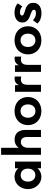

<svg xmlns="http://www.w3.org/2000/svg" viewBox="1292 -2032 748 3371"><g transform="rotate(-90 1665.5 -346.0)"><path d="M397.7 0H514.5V-325.5V-332.5V-456.5H397.7V-332.5L390.7 -325.5V-126L397.7 -111ZM245.2 7.2Q279.7 7.2 309.9 -3Q340 -13.3 363.9 -30.4Q387.7 -47.5 403.9 -70.9Q420 -94.3 425.8 -120.8V-226.8H390.7Q390.7 -198.5 382.2 -174.9Q373.7 -151.3 359 -134.4Q344.2 -117.5 323.4 -108.1Q302.5 -98.8 277.8 -98.8Q253.3 -98.8 232.3 -107.6Q211.3 -116.5 195.6 -133.5Q180 -150.5 171.4 -174.5Q162.8 -198.5 162.8 -228.5Q162.8 -260.5 171.9 -284.5Q181 -308.5 196.9 -324.5Q212.8 -340.5 233.8 -348.4Q254.8 -356.2 277.5 -356.2Q303 -356.2 324.1 -347Q345.2 -337.7 360 -321.6Q374.7 -305.5 382.7 -283.1Q390.7 -260.8 390.7 -234.5H420.8V-342Q418.5 -366 404 -387.9Q389.5 -409.8 366.2 -427Q343 -444.3 312.1 -454.4Q281.2 -464.5 245.2 -464.5Q202.7 -464.5 164.1 -447.4Q125.5 -430.3 96.1 -399.3Q66.7 -368.3 49.1 -325.1Q31.5 -282 31.5 -229Q31.5 -176 49.4 -132.4Q67.2 -88.8 97 -57.8Q126.7 -26.8 165.4 -9.8Q204 7.2 245.2 7.2Z M633.2 0H757V-325.5V-332.2V-700H633.2V-332.2V-325.5V-126V-111ZM946.2 -244.7V0H1070V-266.8V-277.3Q1070 -322.8 1057.9 -357.4Q1045.8 -392 1023.8 -415.6Q1001.8 -439.3 970.6 -451.3Q939.5 -463.3 901.4 -463.3Q865.5 -463.3 836.6 -452.8Q807.8 -442.3 786.6 -424.5Q765.5 -406.8 752 -383.4Q738.5 -360 733.3 -334V-229H757Q757 -255.2 763.6 -277.7Q770.3 -300.2 783.4 -316.9Q796.5 -333.5 815.1 -343.5Q833.8 -353.5 857.5 -353.5Q875.5 -353.5 891.9 -347.2Q908.2 -341 920.2 -328Q932.2 -315 939.2 -294.5Q946.2 -273.9 946.2 -244.7Z M1402 7.2Q1454.5 7.2 1499.6 -9.5Q1544.8 -26.2 1577.8 -57.2Q1610.8 -88.2 1629.6 -131.8Q1648.5 -175.3 1648.5 -228.8Q1648.5 -281.5 1630.4 -324.9Q1612.3 -368.3 1579.6 -399.4Q1547 -430.5 1501.5 -447.5Q1456 -464.5 1402 -464.5Q1348.8 -464.5 1303.5 -447.9Q1258.2 -431.3 1225.2 -400.4Q1192.2 -369.5 1173.4 -325.8Q1154.5 -282 1154.5 -228.8Q1154.5 -176 1173 -132.9Q1191.5 -89.8 1224.2 -58.4Q1257 -27 1302.5 -9.9Q1348 7.2 1402 7.2ZM1402 -97.5Q1374 -97.5 1352 -107.6Q1330 -117.8 1314.9 -135.6Q1299.8 -153.5 1292 -177.6Q1284.3 -201.8 1284.3 -228.8Q1284.3 -256.5 1292.3 -280.4Q1300.3 -304.2 1315.5 -321.6Q1330.8 -339 1352.4 -349Q1374 -359 1402 -359Q1430 -359 1451.6 -349.4Q1473.2 -339.7 1488.4 -322Q1503.5 -304.2 1511.1 -280.7Q1518.7 -257.2 1518.7 -228.8Q1518.7 -200.3 1510.7 -176.1Q1502.7 -152 1487.6 -134.5Q1472.5 -117 1450.9 -107.3Q1429.3 -97.5 1402 -97.5Z M1970.5 -463.3Q1939.5 -463.3 1917.4 -452.5Q1895.3 -441.8 1880.5 -425.3Q1865.8 -408.8 1857.5 -388.4Q1849.3 -368 1846.3 -348.8L1856.8 -325.5V-456.5H1739.2V0H1863V-233.2Q1863 -262.7 1868.3 -285Q1873.5 -307.2 1885.1 -322.1Q1896.8 -337 1914.6 -344.9Q1932.5 -352.7 1958.3 -352.7Q1971 -352.7 1983.9 -350.9Q1996.8 -349 2008 -346.2V-459.5Q1998.5 -461.5 1988.5 -462.4Q1978.5 -463.3 1970.5 -463.3Z M2320.5 -463.3Q2289.5 -463.3 2267.4 -452.5Q2245.3 -441.8 2230.5 -425.3Q2215.8 -408.8 2207.5 -388.4Q2199.3 -368 2196.3 -348.8L2206.8 -325.5V-456.5H2089.2V0H2213V-233.2Q2213 -262.7 2218.3 -285Q2223.5 -307.2 2235.1 -322.1Q2246.8 -337 2264.6 -344.9Q2282.5 -352.7 2308.3 -352.7Q2321 -352.7 2333.9 -350.9Q2346.8 -349 2358 -346.2V-459.5Q2348.5 -461.5 2338.5 -462.4Q2328.5 -463.3 2320.5 -463.3Z M2644 7.2Q2696.5 7.2 2741.6 -9.5Q2786.8 -26.2 2819.8 -57.2Q2852.8 -88.2 2871.6 -131.8Q2890.5 -175.3 2890.5 -228.8Q2890.5 -281.5 2872.4 -324.9Q2854.3 -368.3 2821.6 -399.4Q2789 -430.5 2743.5 -447.5Q2698 -464.5 2644 -464.5Q2590.8 -464.5 2545.5 -447.9Q2500.2 -431.3 2467.2 -400.4Q2434.2 -369.5 2415.4 -325.8Q2396.5 -282 2396.5 -228.8Q2396.5 -176 2415 -132.9Q2433.5 -89.8 2466.2 -58.4Q2499 -27 2544.5 -9.9Q2590 7.2 2644 7.2ZM2644 -97.5Q2616 -97.5 2594 -107.6Q2572 -117.8 2556.9 -135.6Q2541.8 -153.5 2534 -177.6Q2526.3 -201.8 2526.3 -228.8Q2526.3 -256.5 2534.3 -280.4Q2542.3 -304.2 2557.5 -321.6Q2572.8 -339 2594.4 -349Q2616 -359 2644 -359Q2672 -359 2693.6 -349.4Q2715.2 -339.7 2730.4 -322Q2745.5 -304.2 2753.1 -280.7Q2760.7 -257.2 2760.7 -228.8Q2760.7 -200.3 2752.7 -176.1Q2744.7 -152 2729.6 -134.5Q2714.5 -117 2692.9 -107.3Q2671.3 -97.5 2644 -97.5Z M3116.7 8.5Q3155.5 8.5 3189.3 0.4Q3223 -7.8 3248 -25.3Q3273 -42.8 3287.4 -70.4Q3301.8 -98 3301.8 -137.5Q3301.8 -179.5 3285.1 -205.4Q3268.5 -231.3 3243.9 -247.4Q3219.3 -263.5 3190 -272.5Q3160.8 -281.5 3136.1 -289.1Q3111.5 -296.8 3094.9 -306.4Q3078.3 -316 3078.3 -333.5Q3078.3 -347.2 3091.9 -358.2Q3105.5 -369.2 3138.3 -369.2Q3166.7 -369.2 3192.5 -358Q3218.2 -346.7 3239.5 -328L3292.8 -408.3Q3281.5 -419 3265.6 -429.3Q3249.8 -439.5 3229.9 -447.4Q3210 -455.3 3186.1 -460.1Q3162.2 -465 3134 -465Q3095.5 -465 3062.7 -456Q3030 -447 3006.4 -429.5Q2982.7 -412 2969.4 -386.3Q2956 -360.5 2956 -327.8Q2956 -289 2972.6 -263.4Q2989.2 -237.7 3014.2 -221.2Q3039.2 -204.7 3068.1 -194.5Q3097 -184.2 3122 -174.7Q3147 -165.2 3163.6 -154.1Q3180.2 -143 3180.2 -124.5Q3180.2 -116 3176.5 -109.1Q3172.7 -102.3 3165.6 -97.8Q3158.5 -93.3 3147 -90.6Q3135.5 -88 3119.5 -88Q3082.8 -88 3051 -102.8Q3019.3 -117.5 2997 -141.3L2939 -63Q2953 -46 2971 -32.9Q2989 -19.8 3011.4 -10.6Q3033.7 -1.5 3060.1 3.5Q3086.5 8.5 3116.7 8.5Z"/></g></svg>

Font: Tilda Sans VF
Style: Regular
Weight: 400
Designer: ParaType Ltd
Foundry: ParaType Ltd
Version: Version 1.010